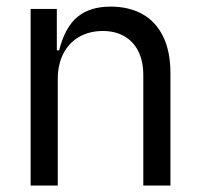

<svg xmlns="http://www.w3.org/2000/svg" viewBox="-20 -573 621 593"><path d="M158.4 0H74.6V-545.5H155.5V-417.6H162.6Q181.1 -489.7 219.6 -521.1Q258.2 -552.6 321.7 -552.6Q377.8 -552.6 419.2 -529.8Q460.6 -507.1 483.5 -460.9Q506.4 -414.8 506.4 -346.6V0H422.6V-340.9Q422.6 -383.5 407.5 -414.1Q392.4 -444.6 364.2 -460.9Q335.9 -477.3 297.6 -477.3Q257.1 -477.3 225.5 -459.7Q193.9 -442.1 176.1 -408.4Q158.4 -374.6 158.4 -328.1Z"/></svg>

Font: Riot Sans
Style: Regular
Weight: 400
Designer: Rasmus Andersson
Foundry: rsms
Version: Version 4.001